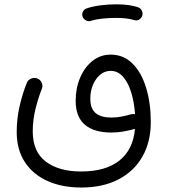

<svg xmlns="http://www.w3.org/2000/svg" viewBox="-20 -611 772 876"><path d="M356.4 -536.1Q353 -547.9 358.9 -558.8Q364.7 -569.8 377 -573.2Q402.8 -582 438.7 -586.7Q474.6 -591.3 509.8 -591.3Q575.2 -591.3 613.8 -576.2Q625.5 -569.8 629.2 -556.9Q632.8 -543.9 626 -532.7Q612.3 -513.2 591.8 -519.5Q560.1 -529.3 509.8 -529.3Q476.1 -529.3 445.1 -525.9Q414.1 -522.5 394 -515.6Q381.8 -512.2 371.1 -518.6Q360.4 -524.9 356.4 -536.1ZM56.2 -9.3Q56.2 -68.4 69.3 -126Q82.5 -183.6 102.1 -232.4Q107.9 -246.6 122.3 -252.4Q136.7 -258.3 150.4 -252.9Q164.1 -247.6 170.2 -233.6Q176.3 -219.7 170.9 -205.6Q154.3 -164.6 141.8 -113.5Q129.4 -62.5 129.4 -11.7Q129.4 81.5 189.2 126.5Q249 171.4 350.1 171.4Q461.9 171.4 524.7 121.6Q587.4 71.8 595.7 -22.9Q568.4 -15.6 542.5 -11Q516.6 -6.3 487.8 -6.3Q409.2 -6.3 367.2 -42Q325.2 -77.6 325.2 -150.9Q325.2 -209 345.7 -256.8Q366.2 -304.7 402.3 -333.3Q438.5 -361.8 484.9 -361.8Q543.5 -361.8 584.5 -321Q625.5 -280.3 646.7 -210.4Q668 -140.6 668 -54.2Q668 36.6 629.6 103.8Q591.3 170.9 520 207.8Q448.7 244.6 350.6 244.6Q262.7 244.6 196.3 214.6Q129.9 184.6 93 127.9Q56.2 71.3 56.2 -9.3ZM392.1 -160.2Q392.1 -115.2 416.5 -95Q440.9 -74.7 487.3 -74.7Q513.2 -74.7 534.9 -79.1Q556.6 -83.5 579.1 -89.8Q587.9 -91.8 596.2 -89.8Q592.3 -145 578.4 -189.9Q564.5 -234.9 541 -261.2Q517.6 -287.6 485.4 -287.6Q445.3 -287.6 418.7 -250Q392.1 -212.4 392.1 -160.2Z"/></svg>

Font: Mikhak-DS2-FD Regular
Style: Regular
Weight: 400
Designer: Amin Abedi
Version: Version 3.4